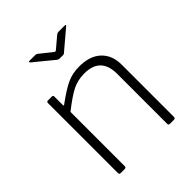

<svg xmlns="http://www.w3.org/2000/svg" viewBox="-206 -866 990 990"><g transform="rotate(-45 289.0 -371.0)"><path d="M88 -10C88 -3.3 91.3 0 98 0H127C134.3 0 138 -3.3 138 -10V-406C180 -439.3 214.2 -462.7 240.5 -476C266.8 -489.3 296 -496 328 -496C407.3 -496 447 -455.7 447 -375V-10C447 -3.3 450.3 0 457 0H486C493.3 0 497 -3.7 497 -11V-392C497 -437.3 483 -473.3 455 -500C427 -526.7 387 -540 335 -540C301.7 -540 271.8 -533.8 245.5 -521.5C219.2 -509.2 185 -487.7 143 -457C140.3 -454.3 138.3 -453.3 137 -454C135.7 -454.7 135 -456.7 135 -460V-521C135 -524.3 134.3 -526.7 133 -528C131.7 -529.3 129.3 -530 126 -530H97C91 -530 88 -526.7 88 -520ZM386 -742C380.7 -742 375.7 -740 371 -736L313 -687C307.7 -683 304.3 -681 303 -681C301 -681 297.7 -683 293 -687L232 -736C229.3 -738 226.8 -739.5 224.5 -740.5C222.2 -741.5 219.3 -742 216 -742H175C171.7 -742 169.7 -741 169 -739C168.3 -737 169.7 -734.7 173 -732L273 -650C279.7 -643.3 286.7 -640 294 -640H317C321.7 -640 325.5 -641.3 328.5 -644C331.5 -646.7 333.3 -648.3 334 -649L432 -732C436 -735.3 438 -737.7 438 -739C438 -741 435.7 -742 431 -742Z"/></g></svg>

Font: Libre Franklin ExtraLight
Style: Regular
Weight: 275
Designer: Pablo Impallari, Rodrigo Fuenzalida
Foundry: Impallari Type
Version: Version 1.002; ttfautohint (v1.5)